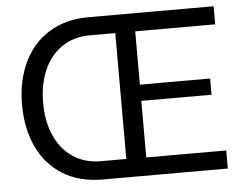

<svg xmlns="http://www.w3.org/2000/svg" viewBox="-50 -762 1064 825"><g transform="rotate(-5 481.5 -350.0)"><path d="M43 -350Q43 -452 80.5 -531.5Q118 -611 189.5 -655.5Q261 -700 360 -700H900V-622H555V-392H858V-322H555V-78H900V0H360Q260 0 188.5 -44.5Q117 -89 80 -168Q43 -247 43 -350ZM161 -209Q188 -148 239 -113.5Q290 -79 360 -79H469V-622H360Q290 -622 239 -587.5Q188 -553 161 -491.5Q134 -430 134 -350Q134 -270 161 -209Z"/></g></svg>

Font: Lopes Sans
Style: Regular
Weight: 400
Designer: Gabriel Lam, Diego Maldonado
Foundry: TypeRant, Foresti Design
Version: Version 4.000